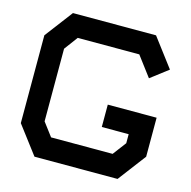

<svg xmlns="http://www.w3.org/2000/svg" viewBox="-103 -802 898 904"><g transform="rotate(15 345.5 -350.0)"><path d="M548 0H143L40 -136V-564L143 -700H548L653 -561L568 -496L495 -593H195L146 -527V-173L195 -108H495L544 -173V-217H413V-326H651V-136Z"/></g></svg>

Font: Turret Road ExtraBold
Style: Regular
Weight: 800
Designer: Noponies
Foundry: Noponies
Version: Version 1.001; ttfautohint (v1.8)